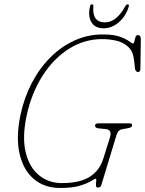

<svg xmlns="http://www.w3.org/2000/svg" viewBox="-20 -876 684 906"><path d="M465 -713.5Q515.5 -713.5 545 -703Q574.5 -692.5 588.5 -681.8Q602.5 -671 607 -671Q612 -671 614 -681Q616 -691 619.2 -700.8Q622.5 -710.5 630.5 -710.5Q644.5 -710.5 644.5 -690L642.5 -551.5Q642.5 -536 630 -536Q625.5 -536 621.8 -541Q618 -546 617.5 -549L612.5 -593Q608 -633.5 585.2 -654.8Q562.5 -676 529.8 -683.8Q497 -691.5 462.5 -691.5Q378 -691.5 305.5 -645.8Q233 -600 181 -518.8Q129 -437.5 106 -331.5Q84 -229.5 101 -158.2Q118 -87 163.5 -49.5Q209 -12 272 -12Q356 -12 403 -41.5Q450 -71 467.5 -127.5L498.5 -226.5Q510.5 -264 479 -267L443.5 -270.5Q428.5 -272 428.5 -284.5Q429 -294 446 -294H591Q605.5 -294 603.5 -283Q602 -274 581 -270.5L558 -266.5Q546 -264.5 539.8 -257.5Q533.5 -250.5 530 -239.5L458.5 -4Q456.5 4 451.5 6.5Q446.5 9 441.5 9Q433 9 432.8 -1.5Q432.5 -12 434 -22.5Q435.5 -33 432 -33Q427.5 -33 410.2 -22Q393 -11 357.8 0Q322.5 11 264 11Q189.5 11 139.5 -31.5Q89.5 -74 72 -152Q54.5 -230 77 -335.5Q94.5 -416.5 130.5 -485.2Q166.5 -554 217.8 -605.2Q269 -656.5 331.8 -685Q394.5 -713.5 465 -713.5ZM475.5 -770.5Q529.5 -770.5 571.5 -847Q576 -855.5 582 -855.5Q590.5 -855.5 587.5 -844.5Q574 -800 541 -771.2Q508 -742.5 468 -742.5Q428 -742.5 411 -772Q394 -801.5 405 -847Q407 -855.5 414 -855.5Q421 -855.5 420.5 -847Q413.5 -770.5 475.5 -770.5Z"/></svg>

Font: Fraunces144ptSuperSoftThinItalic
Style: Italic
Weight: 100
Italic angle: -16°
Version: Version 1.000;[0bf87f6ff]